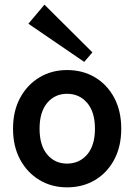

<svg xmlns="http://www.w3.org/2000/svg" viewBox="-20 -794 577 825"><path d="M268 11Q202 11 149.5 -20.5Q97 -52 66.5 -108.5Q36 -165 36 -241Q36 -317 66.5 -373.5Q97 -430 149.5 -461.5Q202 -493 268 -493Q336 -493 388.5 -461.5Q441 -430 471 -373.5Q501 -317 501 -241Q501 -165 471 -108.5Q441 -52 388.5 -20.5Q336 11 268 11ZM268 -91Q321 -91 354.5 -130Q388 -169 388 -241Q388 -313 354.5 -352Q321 -391 268 -391Q216 -391 183 -352Q150 -313 150 -241Q150 -169 183 -130Q216 -91 268 -91ZM342 -528 102 -692 171 -774 377 -569Z"/></svg>

Font: Zen Kaku Gothic Antique
Style: Bold
Weight: 700
Designer: Yoshimichi Ohira
Foundry: Positype
Version: Version 1.001